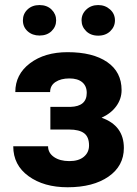

<svg xmlns="http://www.w3.org/2000/svg" viewBox="-20 -749 554 778"><path d="M331.5 -372.6Q331.5 -400.4 313.2 -415.8Q294.9 -431.2 261.2 -431.2Q226.6 -431.2 204.8 -416.7Q183.1 -402.3 183.1 -376H42Q42 -447.8 101.6 -492.7Q161.1 -537.6 253.9 -537.6Q356 -537.6 414.3 -497.6Q472.7 -457.5 472.7 -383.8Q472.7 -348.6 451.4 -319.1Q430.2 -289.6 391.6 -272Q481.9 -240.2 481.9 -149.4Q481.9 -76.7 419.7 -33.4Q357.4 9.8 253.9 9.8Q157.7 9.8 95.7 -35.2Q33.7 -80.1 33.7 -156.2H174.8Q174.8 -129.4 198.7 -112.8Q222.7 -96.2 261.2 -96.2Q298.8 -96.2 319.8 -113.8Q340.8 -131.3 340.8 -159.7Q340.8 -194.3 320.8 -209.2Q300.8 -224.1 260.7 -224.1H184.1V-315.9H265.6Q331.5 -317.9 331.5 -372.6ZM72.8 -666.5Q72.8 -692.9 91.6 -710.7Q110.4 -728.5 140.1 -728.5Q170.4 -728.5 189 -710.2Q207.5 -691.9 207.5 -666.5Q207.5 -641.1 189 -623Q170.4 -605 140.1 -605Q111.3 -605 92 -622.3Q72.8 -639.6 72.8 -666.5ZM310.5 -666.5Q310.5 -692.4 329.8 -710.4Q349.1 -728.5 377.9 -728.5Q406.2 -728.5 426 -710.7Q445.8 -692.9 445.8 -666.5Q445.8 -641.1 427 -622.8Q408.2 -604.5 377.9 -604.5Q347.7 -604.5 329.1 -622.8Q310.5 -641.1 310.5 -666.5Z"/></svg>

Font: RobotoInd
Style: Bold
Weight: 700
Designer: Google
Version: Version 2.001150; 2014